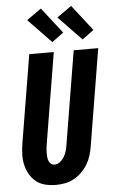

<svg xmlns="http://www.w3.org/2000/svg" viewBox="-64 -1026 637 1076"><g transform="rotate(-5 254.5 -488.0)"><path d="M207 8Q176 8 147 1Q118 -6 96 -23.5Q74 -41 59.5 -66Q45 -91 38.5 -119.5Q32 -148 33 -178.5Q34 -209 39 -240L121 -735H259L174 -221Q172 -209 171 -197.5Q170 -186 170 -174.5Q170 -163 171 -151.5Q172 -140 176 -130Q180 -120 188.5 -113Q197 -106 208 -106Q225 -106 239.5 -117.5Q254 -129 263 -144.5Q272 -160 277 -176.5Q282 -193 284 -209L371 -735H509L419 -190Q415 -165 407.5 -140Q400 -115 386 -91.5Q372 -68 352 -48Q332 -28 308 -15Q284 -2 258 3Q232 8 207 8ZM426 -791 296 -926 378 -984 491 -839ZM256 -791 126 -926 208 -984 321 -839Z"/></g></svg>

Font: Iosevka Curly Heavy
Style: Italic
Weight: 900
Italic angle: -9°
Monospace: yes
Designer: Belleve Invis
Foundry: Belleve Invis
Version: Version 22.1.2; ttfautohint (v1.8.4)